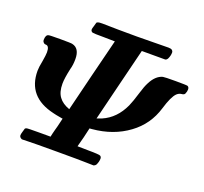

<svg xmlns="http://www.w3.org/2000/svg" viewBox="-119 -826 1028 966"><g transform="rotate(20 395.0 -343.0)"><path d="M40 -489Q32 -489 27 -495Q22 -500 22 -507Q22 -535 37 -538Q41 -540 99 -540Q158 -540 164 -538Q205 -529 205 -471Q205 -440 198 -416Q186 -362 186 -333Q186 -288 205 -263Q223 -238 262 -224L311 -423L361 -623Q342 -624 303 -624Q247 -624 241 -626Q231 -630 231 -640Q231 -645 235 -657Q240 -674 241 -678Q242 -682 249 -684Q253 -686 273 -686Q347 -684 457 -684Q508 -684 545 -685Q582 -686 626 -686Q640 -686 645 -681Q651 -676 651 -668Q651 -651 642 -633Q638 -626 631 -624H505L456 -426L407 -227L434 -237Q503 -267 539 -345Q550 -369 567 -425Q577 -459 588 -480Q612 -528 649 -538Q659 -540 717 -540Q775 -540 781 -538Q790 -534 790 -521Q790 -510 784 -497Q780 -490 767 -489Q754 -488 742 -477Q721 -456 701 -389Q673 -295 595 -238Q515 -179 404 -169L391 -168L379 -116Q365 -65 365 -63Q384 -62 422 -62Q484 -62 489 -57Q495 -52 495 -44Q495 -27 486 -9Q482 -3 474 0L427 -1Q407 -2 278 -2Q150 -2 131 -1L90 0Q76 -6 76 -17Q76 -23 79 -33Q84 -50 85 -54Q86 -58 93 -60Q97 -62 159 -62H221Q223 -74 230 -100Q237 -124 242 -147L247 -168H244Q242 -169 239 -169Q204 -175 194 -178Q46 -212 46 -351Q46 -371 53 -405Q59 -440 59 -454Q59 -489 40 -489Z"/></g></svg>

Font: KaTeX_Math
Style: Bold Italic
Weight: 700
Version: Version